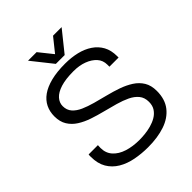

<svg xmlns="http://www.w3.org/2000/svg" viewBox="-241 -1006 1156 1156"><g transform="rotate(-45 337.5 -428.0)"><path d="M341 12Q286 12 234 2Q182 -8 142 -32Q102 -56 79 -95Q56 -134 56 -192Q56 -197 56 -201.5Q56 -206 57 -211H136Q136 -207 135.5 -200Q135 -193 135 -188Q135 -144 161.5 -114.5Q188 -85 233.5 -70.5Q279 -56 336 -56Q355 -56 381.5 -58.5Q408 -61 435.5 -68.5Q463 -76 486 -89.5Q509 -103 523.5 -124.5Q538 -146 538 -178Q538 -215 518 -239Q498 -263 465.5 -278.5Q433 -294 391 -306Q349 -318 305 -329Q261 -340 219.5 -354Q178 -368 145 -389Q112 -410 92.5 -441.5Q73 -473 73 -519Q73 -559 89 -592Q105 -625 138 -648.5Q171 -672 222 -685Q273 -698 343 -698Q396 -698 442 -687Q488 -676 523 -652.5Q558 -629 577.5 -593.5Q597 -558 597 -508V-496H519V-513Q519 -550 496 -575.5Q473 -601 434.5 -615.5Q396 -630 347 -630Q280 -630 237 -616.5Q194 -603 173 -579.5Q152 -556 152 -527Q152 -493 172 -470.5Q192 -448 225 -433.5Q258 -419 299.5 -407.5Q341 -396 385 -385Q429 -374 470.5 -359.5Q512 -345 545.5 -323.5Q579 -302 598.5 -270Q618 -238 618 -191Q618 -120 582.5 -75Q547 -30 485 -9Q423 12 341 12ZM198 -868H271L360 -757H322L411 -868H484L378 -736H303Z"/></g></svg>

Font: Archivo SemiBold Light
Style: Regular
Weight: 300
Version: Version 2.001